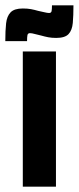

<svg xmlns="http://www.w3.org/2000/svg" viewBox="-60 -704 297 724"><path d="M26 0V-510H151V0ZM-40 -549Q-40 -589 -37 -616Q-34 -643 -20 -657.5Q-6 -672 26 -672Q44 -672 57 -669.5Q70 -667 84 -663Q94 -661 106.5 -658Q119 -655 125 -655Q133 -655 134.5 -662Q136 -669 136 -684H217Q217 -645 214.5 -617.5Q212 -590 198.5 -575.5Q185 -561 152 -561Q135 -561 122 -563.5Q109 -566 95 -570Q85 -572 72.5 -575.5Q60 -579 53 -579Q45 -579 43.5 -571.5Q42 -564 42 -549Z"/></svg>

Font: Saira UltraCondensed Black
Style: Regular
Weight: 900
Width: 1
Designer: Hector Gatti with collaboration of the Omnibus-Type team
Foundry: Omnibus-Type
Version: Version 1.101